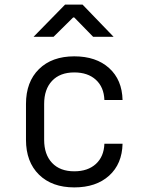

<svg xmlns="http://www.w3.org/2000/svg" viewBox="-20 -805 640 835"><path d="M93 -197V-353Q93 -449 149.5 -504.5Q206 -560 303 -560Q398 -560 454.5 -509Q511 -458 513 -370H434Q432 -426 397 -458Q362 -490 303 -490Q241 -490 206.5 -453.5Q172 -417 172 -353V-197Q172 -133 206.5 -96.5Q241 -60 303 -60Q362 -60 397 -92Q432 -124 434 -180H513Q511 -92 454.5 -41Q398 10 303 10Q206 10 149.5 -45.5Q93 -101 93 -197ZM213 -645H126L263 -785H339L474 -645H385L303 -729H298Z"/></svg>

Font: JetBrains Mono Semi Light
Style: Regular
Weight: 350
Monospace: yes
Designer: Philipp Nurullin, Konstantin Bulenkov
Foundry: JetBrains
Version: 2.002